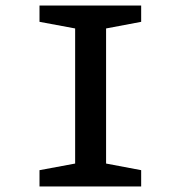

<svg xmlns="http://www.w3.org/2000/svg" viewBox="-20 -675 654 695"><path d="M123 0V-59L252 -83V-572L123 -596V-655H491V-596L364 -572V-83L491 -59V0Z"/></svg>

Font: Intel One Mono Medium
Style: Regular
Weight: 500
Monospace: yes
Designer: Fred Shallcrass
Foundry: Frere-Jones Type LLC
Version: Version 1.400;hotconv 1.1.0;makeotfexe 2.6.0;FJTRelease1.4